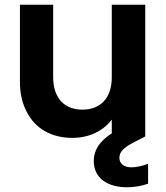

<svg xmlns="http://www.w3.org/2000/svg" viewBox="-20 -574 701 809"><path d="M93 -102C130 -30 199 7 286 7C354 7 415 -22 451 -70V-12C400 20 375 59 375 104C375 179 436 215 515 215C546 215 575 210 604 200V116C578 126 554 131 533 131C502 131 483 115 483 91C483 67 500 48 545 25L592 1V-554H451V-249C451 -161 404 -112 327 -112C251 -112 204 -161 204 -249V-554H64V-229C64 -180 74 -137 93 -102Z"/></svg>

Font: Poppins SemiBold
Style: Regular
Weight: 600
Designer: Ninad Kale (Devanagari), Jonny Pinhorn (Latin)
Foundry: Indian Type Foundry
Version: 4.004